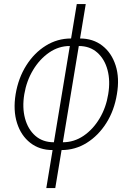

<svg xmlns="http://www.w3.org/2000/svg" viewBox="-20 -748 671 972"><path d="M246.1 11.7Q180.2 11.7 133.3 -24.9Q86.4 -61.5 66.2 -125.2Q45.9 -189 59.1 -271Q72.8 -353 113 -416.7Q153.3 -480.5 211.9 -516.8Q270.5 -553.2 339.8 -553.2H384.8Q451.2 -553.2 498 -516.8Q544.9 -480.5 565.4 -416.7Q585.9 -353 571.8 -271Q558.6 -189 518.3 -125.2Q478 -61.5 419.4 -24.9Q360.8 11.7 291.5 11.7ZM252.9 -27.8H297.9Q355 -27.8 403.1 -60.5Q451.2 -93.3 484.1 -148.4Q517.1 -203.6 527.8 -271Q539.1 -338.4 524.4 -393.6Q509.8 -448.7 472.4 -481.9Q435.1 -515.1 378.4 -515.1H333.5Q276.9 -515.1 228.8 -481.9Q180.7 -448.7 147.5 -393.6Q114.3 -338.4 103 -271Q91.8 -203.6 106.7 -148.4Q121.6 -93.3 158.9 -60.5Q196.3 -27.8 252.9 -27.8ZM214.4 204.1 368.7 -727.5H414.1L259.8 204.1Z"/></svg>

Font: Inter ExtraLight
Style: Italic
Weight: 250
Italic angle: -9.3988°
Designer: Rasmus Andersson
Foundry: rsms
Version: Version 4.001;git-66647c0bb